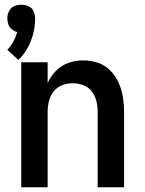

<svg xmlns="http://www.w3.org/2000/svg" viewBox="-20 -794 616 814"><path d="M58 -540Q93 -574 111 -620.5Q129 -667 129 -716Q129 -731 122.5 -746Q116 -761 101 -767.5Q86 -774 70 -774Q54 -774 39.5 -767.5Q25 -761 18 -746Q11 -731 11 -716Q11 -703 15.5 -690.5Q20 -678 30.5 -669.5Q41 -661 53 -658Q47 -637 36.5 -617.5Q26 -598 11 -583ZM70 0H182V-320Q182 -343 187.5 -365.5Q193 -388 207.5 -406.5Q222 -425 243.5 -433Q265 -441 288 -441Q311 -441 333 -433Q355 -425 369 -406.5Q383 -388 388.5 -365.5Q394 -343 394 -320V0H506V-320Q506 -352 501 -383Q496 -414 483 -443Q470 -472 447.5 -495Q425 -518 395 -528Q365 -538 333 -538Q301 -538 270.5 -527.5Q240 -517 217.5 -494Q195 -471 182 -442V-530H70Z"/></svg>

Font: Iosevka Sparkle Semibold
Style: Regular
Weight: 600
Designer: Belleve Invis
Foundry: Belleve Invis
Version: Version 4.5.0; ttfautohint (v1.8.3)